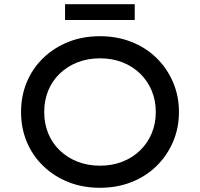

<svg xmlns="http://www.w3.org/2000/svg" viewBox="-20 -882 950 912"><path d="M455 10Q373 10 305 -17Q237 -44 186 -93Q135 -142 107.5 -207.5Q80 -273 80 -350Q80 -427 107.5 -492.5Q135 -558 186 -607Q237 -656 305 -683Q373 -710 455 -710Q536 -710 604.5 -683Q673 -656 723.5 -606.5Q774 -557 802 -491.5Q830 -426 830 -350Q830 -274 802 -208.5Q774 -143 723.5 -93.5Q673 -44 604.5 -17Q536 10 455 10ZM455 -95Q513 -95 561.5 -114Q610 -133 645.5 -167.5Q681 -202 700.5 -248.5Q720 -295 720 -350Q720 -405 700.5 -451.5Q681 -498 645.5 -532.5Q610 -567 561.5 -586Q513 -605 455 -605Q397 -605 348.5 -586Q300 -567 264 -532.5Q228 -498 209 -451.5Q190 -405 190 -350Q190 -295 209 -248.5Q228 -202 264 -167.5Q300 -133 348.5 -114Q397 -95 455 -95ZM289 -787V-862H620V-787Z"/></svg>

Font: Lexend Exa
Style: Regular
Weight: 400
Designer: Bonnie Shaver-Troup, Thomas Jockin
Foundry: Lexend
Version: Version 1.007